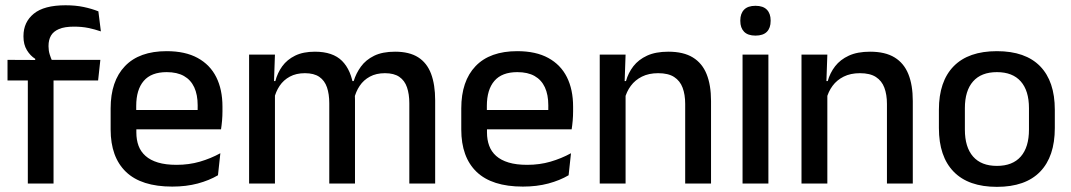

<svg xmlns="http://www.w3.org/2000/svg" viewBox="-20 -696 4062 728"><path d="M228.5 -676Q266.5 -676 297.2 -669.5Q328 -663 353 -653L362.5 -577Q339 -585 314.8 -590Q290.5 -595 260.5 -595Q225 -595 203.8 -586Q182.5 -577 173.2 -560.8Q164 -544.5 164 -522V-520Q164 -504 168.5 -489.5Q173 -475 178.5 -463.5L113.5 -461.5V-473Q95 -484.5 82 -505.8Q69 -527 69 -557V-559.5Q69 -612 108 -644Q147 -676 228.5 -676ZM85.5 0V-440.5H183V0ZM8.5 -391V-469L123 -468.5L163 -469H360.5L352 -391Z M633 11.5Q516 11.5 457.8 -44.2Q399.5 -100 399.5 -205V-285Q399.5 -388.5 453.8 -445.2Q508 -502 612 -502Q682.5 -502 729.5 -476.2Q776.5 -450.5 800 -403.5Q823.5 -356.5 823.5 -292V-273.5Q823.5 -256.5 822 -239Q820.5 -221.5 818 -205.5H728Q729 -231.5 729.2 -254.5Q729.5 -277.5 729.5 -296.5Q729.5 -337 716.5 -365Q703.5 -393 677.5 -407.8Q651.5 -422.5 612 -422.5Q553.5 -422.5 525 -389.2Q496.5 -356 496.5 -294.5V-248.5L497 -237V-193.5Q497 -166 505.2 -143.5Q513.5 -121 531.8 -104.8Q550 -88.5 579 -79.8Q608 -71 649.5 -71Q696.5 -71 737.8 -83Q779 -95 815.5 -115L806.5 -31.5Q773.5 -12 729.8 -0.2Q686 11.5 633 11.5ZM451.5 -205.5V-279H798V-205.5Z M1532 0V-304.5Q1532 -339 1523.2 -364.8Q1514.5 -390.5 1494.2 -404.5Q1474 -418.5 1439.5 -418.5Q1406.5 -418.5 1382.5 -405.5Q1358.5 -392.5 1343.8 -370.5Q1329 -348.5 1322.5 -320.5L1309.5 -388.5H1321Q1330 -418 1348.5 -443.5Q1367 -469 1398.5 -484.5Q1430 -500 1478 -500Q1532 -500 1565.5 -478.8Q1599 -457.5 1614.5 -416.2Q1630 -375 1630 -315.5V0ZM924.5 0V-489H1022.5L1018.5 -374.5L1022.5 -368.5V0ZM1228.5 0V-304.5Q1228.5 -339 1219.8 -364.8Q1211 -390.5 1190.8 -404.5Q1170.5 -418.5 1136 -418.5Q1103 -418.5 1079 -405.5Q1055 -392.5 1040.2 -370.5Q1025.5 -348.5 1019 -320.5L1003 -388.5H1024Q1032 -419.5 1050.2 -444.8Q1068.5 -470 1099 -485Q1129.5 -500 1174 -500Q1242 -500 1277 -465Q1312 -430 1321 -363Q1323.5 -353.5 1324.8 -341.5Q1326 -329.5 1326 -318V0Z M1962.5 11.5Q1845.5 11.5 1787.2 -44.2Q1729 -100 1729 -205V-285Q1729 -388.5 1783.2 -445.2Q1837.5 -502 1941.5 -502Q2012 -502 2059 -476.2Q2106 -450.5 2129.5 -403.5Q2153 -356.5 2153 -292V-273.5Q2153 -256.5 2151.5 -239Q2150 -221.5 2147.5 -205.5H2057.5Q2058.5 -231.5 2058.8 -254.5Q2059 -277.5 2059 -296.5Q2059 -337 2046 -365Q2033 -393 2007 -407.8Q1981 -422.5 1941.5 -422.5Q1883 -422.5 1854.5 -389.2Q1826 -356 1826 -294.5V-248.5L1826.5 -237V-193.5Q1826.5 -166 1834.8 -143.5Q1843 -121 1861.2 -104.8Q1879.5 -88.5 1908.5 -79.8Q1937.5 -71 1979 -71Q2026 -71 2067.2 -83Q2108.5 -95 2145 -115L2136 -31.5Q2103 -12 2059.2 -0.2Q2015.5 11.5 1962.5 11.5ZM1781 -205.5V-279H2127.5V-205.5Z M2578 0V-302Q2578 -337.5 2568.2 -363.5Q2558.5 -389.5 2536.2 -404Q2514 -418.5 2475.5 -418.5Q2440 -418.5 2414 -405.5Q2388 -392.5 2371.8 -370.5Q2355.5 -348.5 2348.5 -320.5L2332.5 -388.5H2353.5Q2362 -419.5 2381.5 -444.8Q2401 -470 2433.5 -485Q2466 -500 2514 -500Q2571.5 -500 2607 -478.2Q2642.5 -456.5 2659.2 -415Q2676 -373.5 2676 -313V0ZM2254 0V-489H2352L2348 -374.5L2352 -368.5V0Z M2795.5 0V-489H2893.5V0ZM2844.5 -561Q2815.5 -561 2801.2 -575.8Q2787 -590.5 2787 -616.5V-618.5Q2787 -644.5 2801.2 -659.2Q2815.5 -674 2844.5 -674Q2873.5 -674 2887.8 -659.2Q2902 -644.5 2902 -618.5V-616.5Q2902 -590 2887.8 -575.5Q2873.5 -561 2844.5 -561Z M3343 0V-302Q3343 -337.5 3333.2 -363.5Q3323.5 -389.5 3301.2 -404Q3279 -418.5 3240.5 -418.5Q3205 -418.5 3179 -405.5Q3153 -392.5 3136.8 -370.5Q3120.5 -348.5 3113.5 -320.5L3097.5 -388.5H3118.5Q3127 -419.5 3146.5 -444.8Q3166 -470 3198.5 -485Q3231 -500 3279 -500Q3336.5 -500 3372 -478.2Q3407.5 -456.5 3424.2 -415Q3441 -373.5 3441 -313V0ZM3019 0V-489H3117L3113 -374.5L3117 -368.5V0Z M3760 12.5Q3652 12.5 3596 -45Q3540 -102.5 3540 -210.5V-280Q3540 -387.5 3596 -444.8Q3652 -502 3760 -502Q3868 -502 3923.8 -444.8Q3979.5 -387.5 3979.5 -280V-210.5Q3979.5 -102.5 3923.8 -45Q3868 12.5 3760 12.5ZM3760 -67Q3819.5 -67 3850.5 -102.5Q3881.5 -138 3881.5 -204.5V-286Q3881.5 -352 3850.5 -387.2Q3819.5 -422.5 3760 -422.5Q3700.5 -422.5 3669.5 -387.2Q3638.5 -352 3638.5 -286V-204.5Q3638.5 -138 3669.5 -102.5Q3700.5 -67 3760 -67Z"/></svg>

Font: Anek Bangla Medium Medium
Style: Regular
Weight: 500
Version: Version 1.003